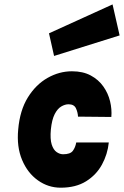

<svg xmlns="http://www.w3.org/2000/svg" viewBox="-20 -833 562 870"><path d="M255 17.5Q198.5 17.5 151.8 -15.8Q105 -49 80 -108.5Q55 -168 62.5 -246.5Q70 -333 106.2 -391.5Q142.5 -450 195.5 -480Q248.5 -510 306 -510Q356 -510 391.2 -491Q426.5 -472 448.2 -441.2Q470 -410.5 478.8 -374Q487.5 -337.5 484.5 -303L333.5 -304.5Q332.5 -324.5 324 -342.5Q315.5 -360.5 290.5 -360.5Q274.5 -360.5 257.5 -350.5Q240.5 -340.5 227.8 -315.8Q215 -291 210.5 -246.5Q206.5 -203 214.2 -178.5Q222 -154 236.5 -144Q251 -134 266 -134Q298.5 -134 310 -149.5Q321.5 -165 325.5 -187.5H473Q467.5 -134 442 -87.2Q416.5 -40.5 370 -11.5Q323.5 17.5 255 17.5ZM225 -579.5 202 -682 490 -813 522 -672.5Z"/></svg>

Font: Karla ExtraBold
Style: Italic
Weight: 800
Italic angle: -8°
Designer: Jonathan Pinhorn
Version: Version 2.004;gftools[0.9.33]